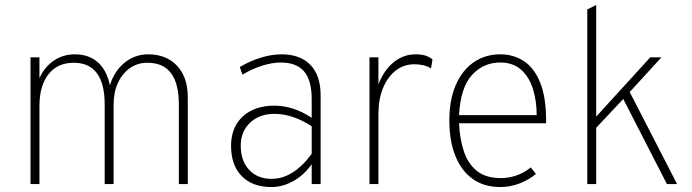

<svg xmlns="http://www.w3.org/2000/svg" viewBox="-20 -742 2788 774"><path d="M103 0V-511H139V-427Q160 -473 197.5 -498Q235 -523 282 -523Q338.5 -523 374.8 -490.5Q411 -458 423 -398Q441 -456 482.5 -489.5Q524 -523 577 -523Q650.5 -523 693.8 -476.8Q737 -430.5 737 -351V0H701V-321Q701 -405 669.5 -447Q638 -489 574 -489Q534.5 -489 503.8 -467.5Q473 -446 455.5 -408Q438 -370 438 -321V0H402V-321Q402 -404.5 370.8 -446.8Q339.5 -489 277 -489Q212 -489 175.5 -442.8Q139 -396.5 139 -314V0Z M1074.5 12Q997.5 12 954.5 -32Q911.5 -76 911.5 -154Q911.5 -204 932.8 -240.2Q954 -276.5 993.2 -296.2Q1032.5 -316 1086.5 -316Q1124 -316 1161.5 -304Q1199 -292 1236.5 -267V-343Q1236.5 -418 1206 -454Q1175.5 -490 1111.5 -490Q1077 -490 1036.8 -477.2Q996.5 -464.5 957.5 -441L946.5 -472Q990 -497 1032.8 -510Q1075.5 -523 1114.5 -523Q1190.5 -523 1231.5 -480.2Q1272.5 -437.5 1272.5 -358V0H1236.5V-80Q1206 -36.5 1162.8 -12.2Q1119.5 12 1074.5 12ZM1074.5 -21Q1119 -21 1159.5 -46.5Q1200 -72 1236.5 -122V-233Q1200 -257 1161.8 -270Q1123.5 -283 1086.5 -283Q1026 -283 988.2 -247.5Q950.5 -212 950.5 -154Q950.5 -93.5 984.5 -57.2Q1018.5 -21 1074.5 -21Z M1469.5 0V-511H1505.5V-402Q1527.5 -459 1566.8 -491Q1606 -523 1655.5 -523Q1701 -523 1723.5 -502L1717.5 -466Q1705 -474.5 1687.2 -478.8Q1669.5 -483 1650.5 -483Q1608 -483 1575.2 -457.5Q1542.5 -432 1524 -386.8Q1505.5 -341.5 1505.5 -283V0Z M1996.5 12Q1931.5 12 1885.8 -20.5Q1840 -53 1815.8 -113.2Q1791.5 -173.5 1791.5 -256Q1791.5 -341 1818 -400.8Q1844.5 -460.5 1890.8 -491.8Q1937 -523 1996.5 -523Q2051 -523 2092.8 -495Q2134.5 -467 2158 -408Q2181.5 -349 2181.5 -256Q2181.5 -253 2181.5 -250.5Q2181.5 -248 2181.5 -245H1830.5Q1833.5 -180 1850.5 -130.2Q1867.5 -80.5 1903.5 -52.2Q1939.5 -24 1999.5 -24Q2029 -24 2060.5 -34.2Q2092 -44.5 2119.5 -67L2140.5 -41Q2113.5 -18 2075.8 -3Q2038 12 1996.5 12ZM1830.5 -278H2143.5Q2143.5 -334 2128.8 -382.2Q2114 -430.5 2081.5 -460.2Q2049 -490 1996.5 -490Q1928.5 -490 1882.5 -439.5Q1836.5 -389 1830.5 -278Z M2347.5 0V-704L2383.5 -722V-272L2601.5 -511H2646.5L2518.5 -371L2709.5 0H2668.5L2492.5 -343L2383.5 -227V0Z"/></svg>

Font: Overpass Thin
Style: Regular
Weight: 250
Designer: Delve Withrington, Dave Bailey, Thomas Jockin
Foundry: Delve Fonts LLC
Version: Version 4.000